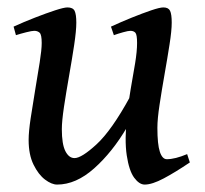

<svg xmlns="http://www.w3.org/2000/svg" viewBox="-20 -477 552 517"><path d="M491.2 -39.6Q452.1 -13.2 420.9 3.4Q389.6 20 369.6 20Q355 20 341.3 1.5Q327.6 -17.1 321.3 -58.6Q314.9 -100.1 322.3 -168.5Q325.7 -201.7 332 -237.8Q338.4 -273.9 343.8 -306.4Q349.1 -338.9 349.1 -361.3Q349.1 -383.8 344.5 -388.9Q339.8 -394 331.1 -394Q325.2 -394 311.3 -390.1Q297.4 -386.2 286.6 -382.3L278.8 -405.3Q306.2 -418 335.2 -429.7Q364.3 -441.4 387.2 -449.2Q410.2 -457 419.9 -457Q433.6 -457 438 -447.8Q442.4 -438.5 442.4 -416Q442.4 -394.5 436.5 -357.2Q430.7 -319.8 423.1 -276.9Q415.5 -233.9 409.7 -195.3Q403.8 -156.7 403.8 -132.8Q403.8 -88.4 410.4 -68.4Q417 -48.3 429.2 -48.3Q451.2 -48.3 483.9 -62ZM330.1 -216.3 322.3 -134.8Q282.7 -67.4 233.6 -23.7Q184.6 20 133.8 20Q119.1 20 101.3 6.6Q83.5 -6.8 70.3 -33.7Q57.1 -60.5 57.1 -100.1Q57.1 -122.1 62.5 -158.2Q67.9 -194.3 74.7 -234.6Q81.5 -274.9 86.9 -309.1Q92.3 -343.3 92.3 -361.3Q92.3 -383.8 86.7 -388.9Q81.1 -394 72.3 -394Q65.9 -394 50.5 -390.1Q35.2 -386.2 22.9 -382.3L16.6 -405.3Q44.4 -418 74.5 -429.7Q104.5 -441.4 128.4 -449.2Q152.3 -457 161.6 -457Q176.3 -457 180.9 -447.8Q185.5 -438.5 185.5 -416Q185.5 -394.5 179.7 -355.7Q173.8 -316.9 166 -272.7Q158.2 -228.5 152.3 -189.5Q146.5 -150.4 146.5 -129.4Q146.5 -88.9 156 -70.1Q165.5 -51.3 180.7 -51.3Q199.7 -51.3 240.2 -88.6Q280.8 -126 330.1 -216.3Z"/></svg>

Font: Gentium Book Plus
Style: Italic
Weight: 400
Italic angle: -8°
Designer: Victor Gaultney, Annie Olsen, Iska Routamaa, Becca Hirsbrunner
Foundry: SIL International
Version: Version 6.101